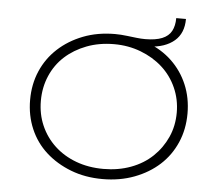

<svg xmlns="http://www.w3.org/2000/svg" viewBox="-56 -871 1077 943"><g transform="rotate(5 483.0 -399.5)"><path d="M483 10Q397 10 326 -17.5Q255 -45 203 -92Q151 -139 123 -204.5Q95 -270 95 -347Q95 -424 123 -489Q151 -554 203 -602Q255 -650 326 -677.5Q397 -705 483 -705Q496 -705 512 -704Q528 -703 543 -701Q569 -698 590 -695.5Q611 -693 632 -693Q683 -693 715 -706Q747 -719 761 -745Q775 -771 775 -809H823Q823 -774 812 -747Q801 -720 779 -701Q757 -682 725.5 -671Q694 -660 650 -658L645 -676Q715 -650 765.5 -602Q816 -554 843.5 -489Q871 -424 871 -347Q871 -269 842.5 -203.5Q814 -138 762.5 -91Q711 -44 639.5 -17Q568 10 483 10ZM483 -40Q556 -40 618 -63Q680 -86 724 -128Q768 -170 793 -225.5Q818 -281 818 -347Q818 -412 792.5 -469Q767 -526 721.5 -567Q676 -608 614.5 -631.5Q553 -655 483 -655Q409 -655 347.5 -631.5Q286 -608 241.5 -567.5Q197 -527 172.5 -470Q148 -413 148 -347Q148 -281 172.5 -225Q197 -169 241.5 -127.5Q286 -86 347.5 -63Q409 -40 483 -40Z"/></g></svg>

Font: Lexend Giga ExtraLight
Style: Regular
Weight: 250
Version: Version 1.007